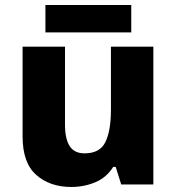

<svg xmlns="http://www.w3.org/2000/svg" viewBox="-20 -735 703 765"><path d="M591 -549V0H463L441 -70H431Q405 -28 360 -9Q315 10 264 10Q179 10 124.5 -38Q70 -86 70 -191V-549H239V-238Q239 -182 257.5 -153Q276 -124 317 -124Q378 -124 400 -169Q422 -214 422 -299V-549ZM503 -715V-606H161V-715Z"/></svg>

Font: Noto Sans Gurmukhi UI ExtraBold
Style: Regular
Weight: 800
Designer: Jelle Bosma - Monotype Design Team
Foundry: Monotype Imaging Inc.
Version: Version 2.004; ttfautohint (v1.8.4.7-5d5b)